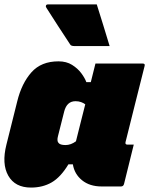

<svg xmlns="http://www.w3.org/2000/svg" viewBox="-31 -837 674 867"><path d="M233 -560Q269 -560 294.5 -544Q320 -528 336 -506.5Q352 -485 359 -466H379Q384 -487 389.5 -508Q395 -529 400 -550H614Q625 -550 622 -539Q601 -454 579 -368Q557 -282 536 -196Q533 -184 544 -184H573Q562 -140 551 -95Q540 -50 529 -6Q526 5 515 5H428Q374 5 339.5 -23Q305 -51 298 -95H278Q243 -37 202.5 -13.5Q162 10 109 10Q37 10 6.5 -43.5Q-24 -97 -2 -184L47 -380Q67 -461 111 -510.5Q155 -560 233 -560ZM233 -192Q240 -182 265 -182Q289 -182 312 -199Q322 -238 332.5 -281Q343 -324 354 -366Q346 -372 335 -376Q324 -380 310 -380Q271 -380 259 -334L231 -223Q225 -201 233 -192ZM406 -817Q421 -769 435.5 -722.5Q450 -676 464 -629H305Q290 -629 286 -636Q254 -685 230 -721.5Q206 -758 179 -801Q175 -806 176.5 -811.5Q178 -817 185 -817Z"/></svg>

Font: Recursive Sn Lnr St XBk
Style: Italic
Weight: 1000
Italic angle: -15°
Version: Version 1.079;hotconv 1.0.112;makeotfexe 2.5.65598; ttfautoh